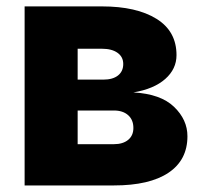

<svg xmlns="http://www.w3.org/2000/svg" viewBox="-20 -565 622 585"><path d="M55 0V-545.5H290.5Q396 -545.5 456.9 -507.6Q517.8 -469.8 517.8 -397Q517.8 -354.8 483.5 -324.4Q449.2 -294 386.4 -283.4Q469.5 -278.8 510.3 -239.5Q551.1 -200.3 551.1 -149.9Q551.1 -77.4 493.4 -38.7Q435.7 0 327.1 0ZM216.6 -125.7H327.1Q354.4 -125.7 370.4 -138.8Q386.4 -152 386.4 -175.1Q386.4 -199.9 370.4 -214.1Q354.4 -228.3 327.1 -228.3H216.6ZM216.6 -322.4H295.1Q323.5 -322.4 339.5 -335Q355.5 -347.7 355.5 -370Q355.5 -391.7 338.1 -404.1Q320.7 -416.5 290.5 -416.5H216.6Z"/></svg>

Font: Inter UI Extra Bold
Style: Regular
Weight: 800
Designer: Rasmus Andersson
Foundry: rsms
Version: 3.2;8d6f07862